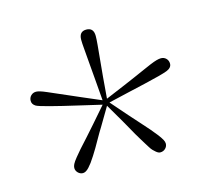

<svg xmlns="http://www.w3.org/2000/svg" viewBox="-67 -834 578 535"><g transform="rotate(-15 222.5 -566.0)"><path d="M244 -734Q244 -725 242.5 -708.5Q241 -692 238.5 -666Q236 -640 234 -618L229 -557L286 -581Q300 -587 318.5 -595Q337 -603 348 -608Q359 -613 371 -618Q383 -623 390.5 -625Q398 -627 403 -627Q412 -627 418 -621Q424 -615 424 -606Q424 -594 408.5 -588Q393 -582 341 -570Q311 -563 293 -559L233 -545L274 -498Q284 -487 300 -469Q316 -451 323.5 -442.5Q331 -434 339.5 -423Q348 -412 351.5 -405.5Q355 -399 355 -394Q355 -386 349 -380Q343 -374 334 -374Q331 -374 328 -375.5Q325 -377 321.5 -380Q318 -383 314.5 -386.5Q311 -390 307 -396.5Q303 -403 299.5 -408.5Q296 -414 290 -424Q284 -434 279.5 -441.5Q275 -449 268 -462Q261 -475 255 -485L224 -538L192 -484Q185 -473 176 -457Q167 -441 162 -432.5Q157 -424 150 -413Q143 -402 138.5 -396Q134 -390 129 -384.5Q124 -379 119.5 -376.5Q115 -374 111 -374Q103 -374 97 -380Q91 -386 91 -394Q91 -399 94 -405Q97 -411 105.5 -421.5Q114 -432 121.5 -440.5Q129 -449 145.5 -467Q162 -485 173 -498L213 -544L153 -558Q44 -583 32 -590Q22 -596 22 -606Q22 -615 28 -621Q34 -627 43 -627Q47 -627 54 -625Q61 -623 72.5 -618Q84 -613 95.5 -608Q107 -603 125.5 -595Q144 -587 160 -580L216 -556L211 -618Q209 -639 207 -665.5Q205 -692 203.5 -708Q202 -724 202 -734Q202 -758 223 -758Q244 -758 244 -734Z"/></g></svg>

Font: TypoPRO Source Serif Pro
Style: Regular
Weight: 200
Designer: Frank Grießhammer
Foundry: Adobe Systems Incorporated
Version: Version 1.017;PS (version unavailable);hotconv 1.0.79;makeot